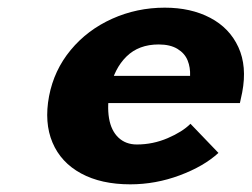

<svg xmlns="http://www.w3.org/2000/svg" viewBox="-20 -471 657 501"><path d="M108 -220Q121 -288 164.5 -340.5Q208 -393 272.5 -422Q337 -451 410 -451Q478 -451 528.5 -424.5Q579 -398 602 -348Q625 -298 612 -230L606 -202H233L247 -273H476Q477 -295 469.5 -313.5Q462 -332 443 -343.5Q424 -355 394 -355Q342 -355 310 -323.5Q278 -292 267 -239Q259 -195 264.5 -162.5Q270 -130 289 -112Q308 -94 337 -94Q379 -94 417.5 -110.5Q456 -127 477 -148L550 -72Q512 -37 449 -13.5Q386 10 320 10Q244 10 191.5 -18.5Q139 -47 117 -99Q95 -151 108 -220Z"/></svg>

Font: Teachers[wght] Italic
Style: Regular
Weight: 400
Designer: Alfredo Marco Pradil & Chank Diesel
Version: Version 1.000;Glyphs 3.1.2 (3151)